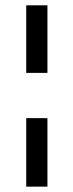

<svg xmlns="http://www.w3.org/2000/svg" viewBox="-20 -696 274 716"><path d="M156.9 -424.2V-676.2H77.8V-424.2ZM156.9 0V-255.4H77.8V0Z"/></svg>

Font: Estedad-FD VF
Style: Regular
Weight: 100
Designer: Amin Abedi
Version: Version 7.3